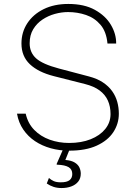

<svg xmlns="http://www.w3.org/2000/svg" viewBox="-20 -752 693 971"><path d="M329.5 10Q281 10 236.8 -2.2Q192.5 -14.5 157 -38.2Q121.5 -62 97.8 -96.8Q74 -131.5 66 -177H110Q121 -128 153.2 -95Q185.5 -62 231.5 -45.5Q277.5 -29 329.5 -29Q391.5 -29 438.5 -47.8Q485.5 -66.5 512.2 -99.5Q539 -132.5 539 -175Q539 -213.5 525.5 -243.5Q512 -273.5 483.8 -294.5Q455.5 -315.5 410 -327L252 -367Q173.5 -387 131 -427.2Q88.5 -467.5 88.5 -532Q88.5 -589 118 -634.2Q147.5 -679.5 200.8 -705.8Q254 -732 325.5 -732Q406 -732 459.8 -702.2Q513.5 -672.5 540.8 -626.5Q568 -580.5 567.5 -532H523.5Q518 -592 488.2 -626.8Q458.5 -661.5 415.2 -676.2Q372 -691 324 -691Q292 -691 258 -681.8Q224 -672.5 195 -653.2Q166 -634 148 -604.2Q130 -574.5 130 -533Q130 -486.5 162.5 -457Q195 -427.5 278 -405.5L429.5 -365.5Q471.5 -354.5 500.5 -335.2Q529.5 -316 547.2 -291Q565 -266 573 -237Q581 -208 581 -177Q581 -126 553 -83.5Q525 -41 469.2 -15.5Q413.5 10 329.5 10ZM388.5 126Q388.5 150.5 375.2 166.8Q362 183 340 191Q318 199 291.5 199Q269 199 250.8 193Q232.5 187 216.5 176L227.5 148Q238 157.5 251.5 163.8Q265 170 287.5 170Q318.5 170 332 159Q345.5 148 345.5 128Q345.5 104.5 327.2 93.5Q309 82.5 270.5 81Q267 81 266.5 79.8Q266 78.5 266.5 77L302.5 -5H335.5L310.5 57Q341 59.5 358 70Q375 80.5 381.8 95.5Q388.5 110.5 388.5 126Z"/></svg>

Font: Public Sans Thin
Style: Regular
Weight: 100
Designer: The Public Sans project authors (U.S. Web Design System). Libre Franklin designed by Pablo Impallari and Rodrigo Fuenzal
Version: Version 1.008